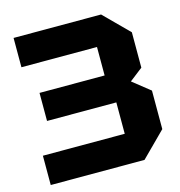

<svg xmlns="http://www.w3.org/2000/svg" viewBox="-104 -793 831 886"><g transform="rotate(-15 311.0 -350.0)"><path d="M478 0H30V-140H421V-290H90V-424H401V-560H40V-700H458L574 -584V-415L511 -366L594 -300V-116Z"/></g></svg>

Font: Tektur
Style: Bold
Weight: 700
Designer: Adam Jagosz
Foundry: Adam Jagosz
Version: Version 1.005;gftools[0.9.30]